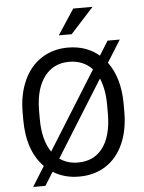

<svg xmlns="http://www.w3.org/2000/svg" viewBox="-63 -988 814 1083"><g transform="rotate(-5 344.0 -446.5)"><path d="M629.4 -332.5Q629.4 -228 594.2 -150.1Q559.1 -72.3 494.6 -31.2Q430.2 9.8 344.2 9.8Q260.7 9.8 196.8 -30.3L149.4 45.4H80.1L150.4 -67.4Q57.6 -161.1 57.6 -336.9V-377.4Q57.6 -480 93.3 -558.6Q128.9 -637.2 194.1 -679Q259.3 -720.7 343.3 -720.7Q447.8 -720.7 520 -659.7L570.3 -740.2H639.2L561.5 -615.7Q628.4 -524.4 629.4 -380.9ZM150.9 -332.5Q150.9 -213.4 198.7 -144.5L474.1 -585.9Q424.3 -640.1 343.3 -640.1Q254.4 -640.1 203.4 -572.5Q152.3 -504.9 150.9 -384.8ZM536.1 -378.4Q536.1 -467.3 508.8 -531.2L240.7 -101.1Q285.2 -69.8 344.2 -69.8Q435.1 -69.8 484.9 -136Q534.7 -202.1 536.1 -325.7ZM393.1 -937.5H502.4L371.6 -793.9H298.8Z"/></g></svg>

Font: APIMedia Roboto
Style: Regular
Weight: 400
Designer: Google
Version: Version 2.137; 2017